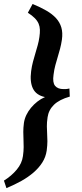

<svg xmlns="http://www.w3.org/2000/svg" viewBox="-60 -801 415 975"><path d="M294.4 -310.5Q241.2 -295.4 214.1 -269Q187 -242.7 181.6 -205.6Q177.7 -178.7 178 -159.2Q178.2 -139.6 179.4 -121.6Q180.7 -103.5 180.7 -83.7Q180.7 -64 177.2 -36.6Q172.4 -3.4 154.8 24.2Q137.2 51.8 110.1 75.2Q83 98.6 47.9 118.2Q12.7 137.7 -27.3 154.3L-40 116.2Q-1.5 92.3 25.1 60.3Q51.8 28.3 56.6 -8.8Q60.1 -34.2 60.1 -54Q60.1 -73.7 59.3 -92.5Q58.6 -111.3 58.3 -131.1Q58.1 -150.9 61.5 -176.8Q64.5 -197.3 73.7 -216.8Q83 -236.3 97.4 -253.7Q111.8 -271 129.9 -285.2Q147.9 -299.3 168.5 -308.1Q124 -317.4 107.4 -351.1Q90.8 -384.8 98.1 -439.5Q101.6 -465.8 107.7 -488.3Q113.8 -510.7 119.9 -531.2Q126 -551.8 131.6 -571.8Q137.2 -591.8 140.1 -613.3Q143.1 -633.3 142.6 -649.9Q142.1 -666.5 136 -680.9Q129.9 -695.3 116.7 -708.7Q103.5 -722.2 81.5 -736.3L105.5 -780.8Q145 -764.6 175 -747.3Q205.1 -730 224.4 -709Q243.7 -688 251.5 -661.4Q259.3 -634.8 254.4 -599.6Q250.5 -573.7 244.9 -553Q239.3 -532.2 233.2 -512Q227.1 -491.7 221.2 -470.2Q215.3 -448.7 211.9 -421.4Q206.1 -381.8 219.7 -365.2Q233.4 -348.6 262.2 -348.6H271.5Q274.4 -348.6 276.6 -348.9Q278.8 -349.1 282.2 -349.6Q285.6 -350.1 292.5 -351.6Z"/></svg>

Font: Gentium Basic
Style: Bold Italic
Weight: 700
Italic angle: -8°
Designer: J. Victor Gaultney and Annie Olsen
Foundry: SIL International
Version: Version 1.102; 2013; Maintenance release